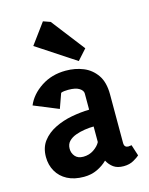

<svg xmlns="http://www.w3.org/2000/svg" viewBox="-112 -807 686 882"><g transform="rotate(-15 230.5 -365.5)"><path d="M177 4Q131 4 98.5 -13Q66 -30 48.5 -60.5Q31 -91 31 -129Q31 -174 54 -204Q77 -234 114.5 -252.5Q152 -271 195 -279Q238 -287 279 -288V-365Q279 -379 262 -390Q245 -401 210 -401Q201 -401 191 -400Q181 -399 175 -396L150 -326L33 -374Q53 -422 103.5 -455.5Q154 -489 221 -489Q266 -489 304 -473.5Q342 -458 366 -423.5Q390 -389 390 -331V-101Q390 -88 395.5 -83Q401 -78 409 -78Q414 -78 419 -79Q424 -80 425 -80L442 -27Q435 -20 414.5 -8Q394 4 366 4Q336 4 318 -9Q300 -22 289 -43Q269 -23 240.5 -9.5Q212 4 177 4ZM198 -86Q226 -86 248 -101Q270 -116 279 -134V-208Q259 -208 236 -204.5Q213 -201 192.5 -193.5Q172 -186 159 -172.5Q146 -159 146 -137Q146 -117 159 -101.5Q172 -86 198 -86ZM291 -516 107 -637 179 -735 213 -723 335 -565Z"/></g></svg>

Font: Kreon SemiBold
Style: Regular
Weight: 600
Designer: Julia Petretta
Foundry: Julia Petretta and Eli Heuer
Version: Version 2.002